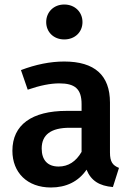

<svg xmlns="http://www.w3.org/2000/svg" viewBox="-20 -817 586 852"><path d="M265 -797C218 -797 185 -763 185 -719C185 -675 218 -642 265 -642C313 -642 346 -675 346 -719C346 -763 313 -797 265 -797ZM468 -362C468 -483 400 -544 265 -544C203 -544 139 -531 73 -506L103 -419C158 -438 204 -447 243 -447C312 -447 342 -423 342 -355V-325H276C121 -325 35 -263 35 -148C35 -51 101 15 206 15C273 15 328 -11 364 -64C384 -15 421 8 481 13L508 -72C480 -83 468 -99 468 -140ZM240 -78C191 -78 165 -107 165 -158C165 -219 206 -250 289 -250H342V-143C317 -100 283 -78 240 -78Z"/></svg>

Font: Fira Sans Medium
Style: Regular
Weight: 500
Designer: Carrois Corporate & Edenspiekermann AG
Foundry: Carrois Corporate GbR & Edenspiekermann AG
Version: Version 4.203